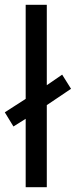

<svg xmlns="http://www.w3.org/2000/svg" viewBox="-29 -780 316 800"><path d="M78 0H166V-342L267 -410L230 -469L166 -425V-760H78V-368L-9 -312L27 -253L78 -285Z"/></svg>

Font: Noto Sans Brahmi
Style: Regular
Weight: 400
Designer: Monotype Design Team
Foundry: Monotype Imaging Inc.
Version: Version 2.004